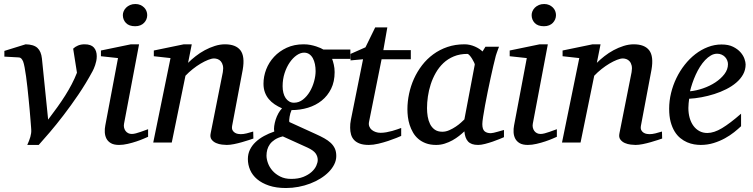

<svg xmlns="http://www.w3.org/2000/svg" viewBox="-20 -717 3789 966"><path d="M466.8 -434.1Q466.8 -421.4 464.4 -410.2Q461.9 -398.9 458.7 -389.2Q455.6 -379.4 451.9 -371.6Q448.2 -363.8 445.8 -358.9Q412.6 -297.4 374.5 -241.2Q336.4 -185.1 299.8 -137.5Q263.2 -89.8 230.5 -51.5Q197.8 -13.2 174.8 12.2H117.2Q127.4 -9.8 132.8 -28.6Q138.2 -47.4 137.2 -64Q137.2 -65.4 136.2 -78.9Q135.3 -92.3 133.5 -113.5Q131.8 -134.8 129.4 -162.1Q127 -189.5 124 -218.8Q121.1 -248 117.9 -277.6Q114.7 -307.1 111.1 -332.8Q107.4 -358.4 103.8 -378.2Q100.1 -397.9 96.2 -408.2Q91.3 -418.5 86.4 -423.3Q81.5 -428.2 73.2 -428.2L2 -432.1V-460.9L108.9 -494.1Q149.9 -493.2 168.5 -475.8Q187 -458.5 190.9 -422.9L222.2 -115.2Q247.6 -148.4 269 -178.5Q290.5 -208.5 308.3 -236.8Q326.2 -265.1 340.8 -293.2Q355.5 -321.3 367.2 -351.1L348.1 -472.2Q357.9 -481.9 372.6 -488Q387.2 -494.1 405.8 -494.1Q438 -494.1 452.4 -477.8Q466.8 -461.4 466.8 -434.1Z M725.1 -28.8Q719.2 -26.4 703.6 -19.5Q688 -12.7 667 -5.6Q646 1.5 622.8 6.8Q599.6 12.2 579.1 12.2Q553.2 12.2 538.1 3.4Q522.9 -5.4 515.6 -19.5Q508.3 -33.7 507.3 -51.3Q506.3 -68.8 509.8 -85.9L573.7 -424.8L487.8 -434.1V-462.9L638.7 -494.1H679.7L604 -94.2Q602.1 -84 604.2 -74.7Q606.4 -65.4 611.6 -58.3Q616.7 -51.3 624.8 -47.1Q632.8 -43 643.1 -43Q651.9 -43 663.8 -46.1Q675.8 -49.3 687.7 -53.5Q699.7 -57.6 710 -61.5Q720.2 -65.4 725.1 -66.9ZM720.7 -641.1Q720.7 -629.9 716.6 -619.9Q712.4 -609.9 704.8 -602.1Q697.3 -594.2 686 -589.6Q674.8 -585 660.2 -585Q629.4 -585 613.8 -601.3Q598.1 -617.7 598.1 -641.1Q598.1 -650.9 602.3 -660.6Q606.4 -670.4 614.5 -678.5Q622.6 -686.5 634.3 -691.7Q646 -696.8 661.1 -696.8Q675.3 -696.8 686.3 -691.9Q697.3 -687 705.1 -679.2Q712.9 -671.4 716.8 -661.4Q720.7 -651.4 720.7 -641.1Z M1254.9 -20Q1248.5 -17.6 1232.7 -12.5Q1216.8 -7.3 1197.3 -1.7Q1177.7 3.9 1157.2 8.1Q1136.7 12.2 1121.1 12.2Q1112.3 12.2 1096.9 10.5Q1081.5 8.8 1067.4 2.7Q1053.2 -3.4 1044.4 -15.1Q1035.6 -26.9 1040 -46.9L1101.1 -354Q1104.5 -374 1101.3 -387.2Q1098.1 -400.4 1091.1 -408.4Q1084 -416.5 1074.7 -419.7Q1065.4 -422.9 1057.1 -422.9Q1044.9 -422.9 1027.1 -415.8Q1009.3 -408.7 989.5 -397Q969.7 -385.3 949.7 -369.4Q929.7 -353.5 913.1 -335.9L844.2 0H751L837.9 -424.8L753.9 -434.1V-462.9L904.8 -494.1H944.8L926.3 -400.9Q942.9 -417.5 964.4 -434.3Q985.8 -451.2 1010.3 -464.4Q1034.7 -477.5 1060.8 -485.8Q1086.9 -494.1 1111.8 -494.1Q1166.5 -494.1 1189.7 -463.9Q1212.9 -433.6 1201.2 -366.2L1147.9 -84Q1145.5 -69.8 1150.1 -61.5Q1154.8 -53.2 1162.4 -48.8Q1169.9 -44.4 1178.2 -43.2Q1186.5 -42 1190.9 -42Q1204.6 -42 1220.7 -45.9Q1236.8 -49.8 1253.9 -55.2Z M1578.6 87.9Q1578.6 69.8 1567.9 54.7Q1557.1 39.6 1527.8 25.9L1402.8 -30.8Q1378.9 -24.9 1363 -14.6Q1347.2 -4.4 1337.9 8.5Q1328.6 21.5 1324.7 36.1Q1320.8 50.8 1320.8 65.9Q1320.8 83 1328.1 103.5Q1335.4 124 1350.8 141.6Q1366.2 159.2 1389.6 171.1Q1413.1 183.1 1444.8 183.1Q1481 183.1 1506.3 172.9Q1531.7 162.6 1547.9 147.9Q1564 133.3 1571.3 116.9Q1578.6 100.6 1578.6 87.9ZM1567.9 -358.9Q1567.9 -377.4 1564.5 -394.3Q1561 -411.1 1554 -424.1Q1546.9 -437 1535.9 -444.6Q1524.9 -452.1 1509.8 -452.1Q1491.7 -452.1 1472.7 -439Q1453.6 -425.8 1437.7 -402.8Q1421.9 -379.9 1411.9 -349.1Q1401.9 -318.4 1401.9 -283.2Q1401.9 -265.1 1405.8 -249.8Q1409.7 -234.4 1417.2 -223.4Q1424.8 -212.4 1435.3 -206.3Q1445.8 -200.2 1459 -200.2Q1483.9 -200.2 1504.2 -216.1Q1524.4 -231.9 1538.6 -255.9Q1552.7 -279.8 1560.3 -307.6Q1567.9 -335.4 1567.9 -358.9ZM1650.9 -420.9Q1655.3 -409.7 1659.4 -392.1Q1663.6 -374.5 1663.6 -354Q1663.6 -306.2 1646 -270.5Q1628.4 -234.9 1598.6 -210.9Q1568.8 -187 1529.5 -175Q1490.2 -163.1 1446.8 -163.1Q1443.4 -155.8 1440.9 -147Q1438.5 -138.2 1437 -129.6Q1435.5 -121.1 1435.1 -114Q1434.6 -106.9 1436 -103L1569.8 -42Q1592.8 -31.7 1611.6 -21.2Q1630.4 -10.7 1643.8 1.7Q1657.2 14.2 1664.6 30Q1671.9 45.9 1671.9 67.9Q1671.9 89.4 1661.9 109.6Q1651.9 129.9 1634.5 147.7Q1617.2 165.5 1593 180.7Q1568.8 195.8 1540.8 206.5Q1512.7 217.3 1481.7 223.1Q1450.7 229 1418.9 229Q1369.6 229 1333.5 216.8Q1297.4 204.6 1273.7 184.6Q1250 164.6 1238.5 138.2Q1227.1 111.8 1227.1 83Q1227.1 57.6 1237.5 36.1Q1248 14.6 1266.1 -2.4Q1284.2 -19.5 1308.3 -32.7Q1332.5 -45.9 1359.9 -55.2Q1357.4 -66.9 1359.6 -82.8Q1361.8 -98.6 1366.9 -115Q1372.1 -131.3 1380.4 -146.5Q1388.7 -161.6 1398.9 -171.9Q1378.9 -180.7 1361.8 -192.1Q1344.7 -203.6 1332.3 -218.5Q1319.8 -233.4 1312.7 -252.7Q1305.7 -272 1305.7 -295.9Q1305.7 -332.5 1319.3 -367.9Q1333 -403.3 1359.1 -431.4Q1385.3 -459.5 1422.6 -476.8Q1460 -494.1 1507.8 -494.1Q1525.9 -494.1 1541.7 -491Q1557.6 -487.8 1570.6 -483.6Q1583.5 -479.5 1593 -475.1Q1602.5 -470.7 1606.9 -467.8H1742.7V-420.9Z M1899.9 -418.9 1836.9 -105Q1834 -91.8 1837.9 -81.3Q1841.8 -70.8 1850.3 -63.7Q1858.9 -56.6 1870.4 -52.7Q1881.8 -48.8 1894.5 -48.8Q1908.7 -48.8 1923.8 -51.5Q1939 -54.2 1952.9 -58.1Q1966.8 -62 1978.8 -66.2Q1990.7 -70.3 1998.5 -73.2V-33.2Q1992.2 -30.3 1974.1 -22.9Q1956.1 -15.6 1932.6 -7.8Q1909.2 0 1883.3 6.1Q1857.4 12.2 1835.9 12.2Q1808.6 12.2 1790.5 5.6Q1772.5 -1 1761.7 -12.5Q1751 -23.9 1746.3 -39.8Q1741.7 -55.7 1741.7 -74.2Q1741.7 -84 1742.4 -94.2Q1743.2 -104.5 1745.6 -115.2L1806.6 -418.9L1743.7 -413.1V-445.8L1818.8 -479L1867.7 -579.1H1928.7L1908.7 -464.8H2046.9V-418.9Z M2368.7 -392.1Q2369.1 -394.5 2365 -403.3Q2360.8 -412.1 2355 -421.6Q2349.1 -431.2 2342.5 -438.5Q2335.9 -445.8 2331.5 -445.8Q2293.5 -445.8 2263.4 -433.3Q2233.4 -420.9 2210.9 -399.7Q2188.5 -378.4 2172.6 -350.6Q2156.7 -322.8 2147 -292.5Q2137.2 -262.2 2132.8 -231.4Q2128.4 -200.7 2128.4 -172.9Q2128.4 -151.9 2131.8 -130.9Q2135.3 -109.9 2143.8 -92.8Q2152.3 -75.7 2167.2 -64.9Q2182.1 -54.2 2205.6 -54.2Q2223.1 -54.2 2240.7 -62Q2258.3 -69.8 2273.4 -80.1Q2288.6 -90.3 2299.8 -100.6Q2311 -110.8 2316.4 -116.2ZM2515.6 -26.9Q2509.8 -24.4 2494.1 -17.8Q2478.5 -11.2 2459.2 -4.6Q2439.9 2 2420.2 7.1Q2400.4 12.2 2385.7 12.2Q2367.7 12.2 2355.2 7.8Q2342.8 3.4 2334.7 -5.4Q2326.7 -14.2 2322.3 -26.9Q2317.9 -39.6 2316.4 -56.2Q2305.2 -45.4 2290 -33.4Q2274.9 -21.5 2256.6 -11.2Q2238.3 -1 2217.5 5.6Q2196.8 12.2 2174.3 12.2Q2145 12.2 2122.8 3.9Q2100.6 -4.4 2084.5 -18.3Q2068.4 -32.2 2057.9 -50.5Q2047.4 -68.8 2041 -88.6Q2034.7 -108.4 2032.2 -128.7Q2029.8 -148.9 2029.8 -167Q2029.8 -205.6 2038.1 -244.9Q2046.4 -284.2 2062.7 -320.6Q2079.1 -356.9 2103.5 -388.7Q2127.9 -420.4 2159.9 -443.8Q2191.9 -467.3 2231.2 -480.7Q2270.5 -494.1 2317.4 -494.1Q2331.1 -494.1 2344.5 -491Q2357.9 -487.8 2369.6 -482.7Q2381.3 -477.5 2391.1 -471.2Q2400.9 -464.8 2407.7 -458L2422.4 -481.9H2490.7Q2488.3 -476.1 2485.4 -468Q2482.4 -460 2479.5 -451.7Q2476.6 -443.4 2474.4 -436Q2472.2 -428.7 2471.7 -424.8Q2468.3 -411.6 2461.9 -385Q2455.6 -358.4 2448.5 -325.2Q2441.4 -292 2433.8 -255.6Q2426.3 -219.2 2420.4 -186.8Q2414.6 -154.3 2410.6 -129.2Q2406.7 -104 2406.7 -92.8Q2406.7 -66.4 2418 -56.6Q2429.2 -46.9 2449.7 -46.9Q2454.6 -46.9 2464.1 -49.1Q2473.6 -51.3 2483.9 -54.2Q2494.1 -57.1 2502.9 -59.6Q2511.7 -62 2515.6 -63Z M2781.7 -28.8Q2775.9 -26.4 2760.3 -19.5Q2744.6 -12.7 2723.6 -5.6Q2702.6 1.5 2679.4 6.8Q2656.2 12.2 2635.7 12.2Q2609.9 12.2 2594.7 3.4Q2579.6 -5.4 2572.3 -19.5Q2564.9 -33.7 2564 -51.3Q2563 -68.8 2566.4 -85.9L2630.4 -424.8L2544.4 -434.1V-462.9L2695.3 -494.1H2736.3L2660.6 -94.2Q2658.7 -84 2660.9 -74.7Q2663.1 -65.4 2668.2 -58.3Q2673.3 -51.3 2681.4 -47.1Q2689.5 -43 2699.7 -43Q2708.5 -43 2720.5 -46.1Q2732.4 -49.3 2744.4 -53.5Q2756.3 -57.6 2766.6 -61.5Q2776.9 -65.4 2781.7 -66.9ZM2777.3 -641.1Q2777.3 -629.9 2773.2 -619.9Q2769 -609.9 2761.5 -602.1Q2753.9 -594.2 2742.7 -589.6Q2731.4 -585 2716.8 -585Q2686 -585 2670.4 -601.3Q2654.8 -617.7 2654.8 -641.1Q2654.8 -650.9 2658.9 -660.6Q2663.1 -670.4 2671.1 -678.5Q2679.2 -686.5 2690.9 -691.7Q2702.6 -696.8 2717.8 -696.8Q2731.9 -696.8 2742.9 -691.9Q2753.9 -687 2761.7 -679.2Q2769.5 -671.4 2773.4 -661.4Q2777.3 -651.4 2777.3 -641.1Z M3311.5 -20Q3305.2 -17.6 3289.3 -12.5Q3273.4 -7.3 3253.9 -1.7Q3234.4 3.9 3213.9 8.1Q3193.4 12.2 3177.7 12.2Q3168.9 12.2 3153.6 10.5Q3138.2 8.8 3124 2.7Q3109.9 -3.4 3101.1 -15.1Q3092.3 -26.9 3096.7 -46.9L3157.7 -354Q3161.1 -374 3158 -387.2Q3154.8 -400.4 3147.7 -408.4Q3140.6 -416.5 3131.3 -419.7Q3122.1 -422.9 3113.8 -422.9Q3101.6 -422.9 3083.7 -415.8Q3065.9 -408.7 3046.1 -397Q3026.4 -385.3 3006.3 -369.4Q2986.3 -353.5 2969.7 -335.9L2900.9 0H2807.6L2894.5 -424.8L2810.5 -434.1V-462.9L2961.4 -494.1H3001.5L2982.9 -400.9Q2999.5 -417.5 3021 -434.3Q3042.5 -451.2 3066.9 -464.4Q3091.3 -477.5 3117.4 -485.8Q3143.6 -494.1 3168.5 -494.1Q3223.1 -494.1 3246.3 -463.9Q3269.5 -433.6 3257.8 -366.2L3204.6 -84Q3202.1 -69.8 3206.8 -61.5Q3211.4 -53.2 3219 -48.8Q3226.6 -44.4 3234.9 -43.2Q3243.2 -42 3247.6 -42Q3261.2 -42 3277.3 -45.9Q3293.5 -49.8 3310.5 -55.2Z M3642.6 -394Q3642.6 -403.8 3638.7 -413.3Q3634.8 -422.9 3627.9 -430.2Q3621.1 -437.5 3610.8 -442.1Q3600.6 -446.8 3588.4 -446.8Q3571.8 -446.8 3556.6 -438Q3541.5 -429.2 3527.6 -414.6Q3513.7 -399.9 3501.7 -380.9Q3489.7 -361.8 3480.2 -340.8Q3470.7 -319.8 3463.4 -298.3Q3456.1 -276.9 3451.7 -257.8Q3483.4 -260.7 3517.3 -272.5Q3551.3 -284.2 3579.1 -302.5Q3606.9 -320.8 3624.8 -344.2Q3642.6 -367.7 3642.6 -394ZM3731.4 -393.1Q3731.4 -365.7 3718.8 -342.8Q3706.1 -319.8 3684.3 -301.3Q3662.6 -282.7 3634 -268.3Q3605.5 -253.9 3574 -243.9Q3542.5 -233.9 3509.8 -227.8Q3477.1 -221.7 3447.3 -220.2Q3445.8 -210.4 3444.6 -196.8Q3443.4 -183.1 3443.4 -173.8Q3443.4 -146.5 3450 -123.5Q3456.5 -100.6 3469 -83.7Q3481.4 -66.9 3499 -57.4Q3516.6 -47.9 3538.6 -47.9Q3572.3 -47.9 3612.8 -72.3Q3653.3 -96.7 3708.5 -145V-82Q3694.3 -68.4 3673.8 -52Q3653.3 -35.6 3627.2 -21.2Q3601.1 -6.8 3570.3 2.7Q3539.6 12.2 3505.4 12.2Q3490.2 12.2 3472.4 9.3Q3454.6 6.3 3437 -1.2Q3419.4 -8.8 3403.1 -22Q3386.7 -35.2 3374.3 -55.4Q3361.8 -75.7 3354.2 -103.8Q3346.7 -131.8 3346.7 -169.9Q3346.7 -209.5 3356.2 -248.8Q3365.7 -288.1 3383.1 -324Q3400.4 -359.9 3424.8 -390.9Q3449.2 -421.9 3478.5 -444.6Q3507.8 -467.3 3541.3 -480.2Q3574.7 -493.2 3610.4 -493.2Q3645 -493.2 3668.2 -481.7Q3691.4 -470.2 3705.6 -454.1Q3719.7 -438 3725.6 -420.9Q3731.4 -403.8 3731.4 -393.1Z"/></svg>

Font: Charis SIL
Style: Italic
Weight: 400
Italic angle: -11°
Foundry: SIL International
Version: Version 4.112